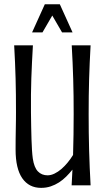

<svg xmlns="http://www.w3.org/2000/svg" viewBox="-20 -888 503 920"><path d="M128.4 -349.6Q128.9 -314 129.4 -281.5Q129.9 -249 130.9 -220.5Q131.8 -191.9 133.3 -168.5Q134.8 -145 137.2 -127.9Q143.6 -85.4 161.6 -66.7Q179.7 -47.9 208 -47.9Q224.1 -47.9 241.2 -56.2Q258.3 -64.5 274.2 -78.1Q290 -91.8 304.4 -109.4Q318.8 -127 330.1 -145.5Q333 -242.2 333 -341.3Q333 -386.7 332.5 -427.7Q332 -468.8 330.8 -508.3Q329.6 -547.9 327.9 -587.6Q326.2 -627.4 323.7 -670.9H414.1Q411.6 -627.4 409.9 -587.6Q408.2 -547.9 407 -508.3Q405.8 -468.8 405.3 -427.7Q404.8 -386.7 404.8 -341.3Q404.8 -295.9 405.3 -253.2Q405.8 -210.4 407 -168.7Q408.2 -127 409.9 -85.2Q411.6 -43.5 414.1 0H323.2Q324.2 -19 325.2 -37.8Q326.2 -56.6 327.1 -75.2Q313 -57.6 297.1 -41.7Q281.2 -25.9 262.7 -13.9Q244.1 -2 222.9 5.1Q201.7 12.2 176.8 12.2Q118.7 12.2 86.7 -33.9Q54.7 -80.1 54.7 -171.4Q54.7 -193.8 54.9 -219.5Q55.2 -245.1 55.7 -269.8Q56.2 -294.4 56.4 -315.4Q56.6 -336.4 56.6 -349.6Q56.6 -395 56.2 -434.6Q55.7 -474.1 54.7 -512.2Q53.7 -550.3 52 -588.9Q50.3 -627.4 47.9 -670.9H137.7Q135.3 -627.4 133.3 -588.9Q131.3 -550.3 130.1 -512.2Q128.9 -474.1 128.4 -434.6Q127.9 -395 128.4 -349.6ZM277.3 -732.9 230.5 -813.5 183.6 -732.9H133.8L194.8 -867.7H266.6L327.6 -732.9Z"/></svg>

Font: Crushed
Style: Regular
Weight: 400
Width: 3
Designer: Astigmatic (AOETI)
Foundry: Astigmatic (AOETI)
Version: Version 001.001